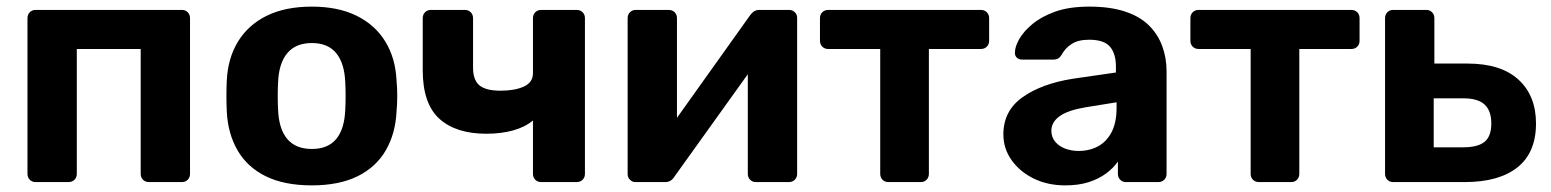

<svg xmlns="http://www.w3.org/2000/svg" viewBox="-20 -550 4685 580"><path d="M87 0Q77 0 70 -7Q63 -14 63 -25V-495Q63 -506 70 -513Q77 -520 87 -520H530Q540 -520 547 -513Q554 -506 554 -495V-25Q554 -14 547 -7Q540 0 530 0H430Q419 0 412 -7Q405 -14 405 -25V-402H212V-25Q212 -14 205 -7Q198 0 187 0Z M922 10Q839 10 783 -17.5Q727 -45 697.5 -96Q668 -147 665 -215Q664 -235 664 -260.5Q664 -286 665 -305Q668 -374 699 -424.5Q730 -475 786 -502.5Q842 -530 922 -530Q1001 -530 1057 -502.5Q1113 -475 1144 -424.5Q1175 -374 1178 -305Q1180 -286 1180 -260.5Q1180 -235 1178 -215Q1175 -147 1145.5 -96Q1116 -45 1060 -17.5Q1004 10 922 10ZM922 -100Q971 -100 996 -130.5Q1021 -161 1023 -220Q1024 -235 1024 -260Q1024 -285 1023 -300Q1021 -358 996 -389Q971 -420 922 -420Q873 -420 847.5 -389Q822 -358 820 -300Q819 -285 819 -260Q819 -235 820 -220Q822 -161 847.5 -130.5Q873 -100 922 -100Z M1614 0Q1604 0 1597 -7Q1590 -14 1590 -25V-186Q1566 -166 1530 -156Q1494 -146 1449 -146Q1357 -146 1307 -191.5Q1257 -237 1257 -338V-495Q1257 -506 1264 -513Q1271 -520 1281 -520H1385Q1395 -520 1402 -513Q1409 -506 1409 -495V-346Q1409 -308 1428.5 -292Q1448 -276 1492 -276Q1535 -276 1562.5 -288.5Q1590 -301 1590 -329V-495Q1590 -506 1597 -513Q1604 -520 1614 -520H1722Q1733 -520 1740 -513Q1747 -506 1747 -495V-25Q1747 -14 1740 -7Q1733 0 1722 0Z M1899 0Q1890 0 1883 -7Q1876 -14 1876 -24V-495Q1876 -506 1883 -513Q1890 -520 1900 -520H2000Q2011 -520 2018 -513Q2025 -506 2025 -495V-115L1985 -138L2246 -504Q2251 -511 2257.5 -515.5Q2264 -520 2274 -520H2364Q2374 -520 2381 -513Q2388 -506 2388 -497V-25Q2388 -14 2381 -7Q2374 0 2363 0H2263Q2253 0 2246 -7Q2239 -14 2239 -25V-390L2280 -383L2017 -16Q2013 -9 2006 -4.5Q1999 0 1990 0Z M2664 0Q2653 0 2646 -7Q2639 -14 2639 -25V-402H2482Q2471 -402 2464 -409Q2457 -416 2457 -427V-495Q2457 -506 2464 -513Q2471 -520 2482 -520H2943Q2954 -520 2961 -513Q2968 -506 2968 -495V-427Q2968 -416 2961 -409Q2954 -402 2943 -402H2786V-25Q2786 -14 2779 -7Q2772 0 2762 0Z M3198 10Q3145 10 3103 -10.5Q3061 -31 3036 -66Q3011 -101 3011 -144Q3011 -215 3068.5 -256Q3126 -297 3220 -312L3351 -331V-349Q3351 -388 3333 -409Q3315 -430 3270 -430Q3237 -430 3217 -417Q3197 -404 3186 -383Q3178 -370 3163 -370H3068Q3057 -370 3051 -376.5Q3045 -383 3046 -392Q3046 -409 3059 -432Q3072 -455 3099 -477.5Q3126 -500 3168 -515Q3210 -530 3271 -530Q3334 -530 3379 -515Q3424 -500 3451 -473Q3478 -446 3491 -410.5Q3504 -375 3504 -334V-25Q3504 -14 3497 -7Q3490 0 3479 0H3381Q3371 0 3364 -7Q3357 -14 3357 -25V-62Q3344 -43 3322 -26.5Q3300 -10 3269.5 0Q3239 10 3198 10ZM3238 -94Q3271 -94 3297 -108Q3323 -122 3338 -151Q3353 -180 3353 -224V-241L3260 -226Q3206 -217 3181 -199Q3156 -181 3156 -155Q3156 -136 3167.5 -122Q3179 -108 3198 -101Q3217 -94 3238 -94Z M3783 0Q3772 0 3765 -7Q3758 -14 3758 -25V-402H3601Q3590 -402 3583 -409Q3576 -416 3576 -427V-495Q3576 -506 3583 -513Q3590 -520 3601 -520H4062Q4073 -520 4080 -513Q4087 -506 4087 -495V-427Q4087 -416 4080 -409Q4073 -402 4062 -402H3905V-25Q3905 -14 3898 -7Q3891 0 3881 0Z M4188 0Q4178 0 4171 -7Q4164 -14 4164 -25V-495Q4164 -506 4171 -513Q4178 -520 4188 -520H4289Q4299 -520 4306 -513Q4313 -506 4313 -495V-358H4413Q4514 -358 4567 -309.5Q4620 -261 4620 -177Q4620 -89 4564 -44.5Q4508 0 4405 0ZM4311 -105H4400Q4444 -105 4464.5 -121.5Q4485 -138 4485 -177Q4485 -215 4465 -234Q4445 -253 4400 -253H4311Z"/></svg>

Font: Rubik SemiBold
Style: Regular
Weight: 600
Designer: Hubert and Fischer
Foundry: Hubert and Fischer
Version: Version 2.300;gftools[0.9.30]